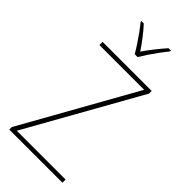

<svg xmlns="http://www.w3.org/2000/svg" viewBox="-293 -1103 1071 1071"><g transform="rotate(45 242.5 -567.5)"><path d="M452 -93H33V-113L408 -782H55V-807H442V-786L67 -118H452ZM230 -885Q218 -907 199.5 -935Q181 -963 161.5 -990Q142 -1017 126 -1036V-1042H145Q170 -1015 196 -981Q222 -947 242 -917Q285 -980 340 -1042H359V-1036Q342 -1015 322 -988Q302 -961 284 -934Q266 -907 253 -885Z"/></g></svg>

Font: Noto Sans Kannada UI SemiCondensed Thin
Style: Regular
Weight: 100
Width: 4
Designer: Jelle Bosma - Monotype Design Team
Foundry: Monotype Imaging Inc.
Version: Version 2.005; ttfautohint (v1.8.4.7-5d5b)